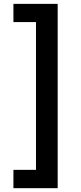

<svg xmlns="http://www.w3.org/2000/svg" viewBox="-20 -796 422 998"><path d="M49.8 182.1V86.9H167V-681.2H49.8V-775.9H279.8V182.1Z"/></svg>

Font: Sora Medium
Style: Regular
Weight: 500
Designer: Jonathan Barnbrook, Julián Moncada
Foundry: Barnbrook Fonts
Version: Version 2.000